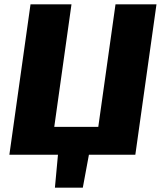

<svg xmlns="http://www.w3.org/2000/svg" viewBox="-20 -710 746 881"><path d="M698 -690 601 0H388L360 151H232L246 0H23L120 -690H308L229 -128H431L510 -690Z"/></svg>

Font: Ezarion Extra Bold
Style: Italic
Weight: 800
Italic angle: -8°
Designer: Natanael Gama
Version: Version 1.001;PS 001.001;hotconv 1.0.70;makeotf.lib2.5.58329